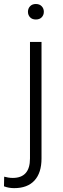

<svg xmlns="http://www.w3.org/2000/svg" viewBox="-71 -741 319 974"><path d="M70.8 -681.2Q70.8 -697.8 81.5 -709.2Q92.3 -720.7 110.8 -720.7Q129.9 -720.7 140.6 -709.2Q151.4 -697.8 151.4 -681.2Q151.4 -664.6 140.6 -653.3Q129.9 -642.1 110.8 -642.1Q92.3 -642.1 81.5 -653.3Q70.8 -664.6 70.8 -681.2ZM81.1 -528.3H139.6V63Q139.6 135.7 104 174.6Q68.4 213.4 1 213.4Q-26.9 213.4 -50.8 204.1L-49.8 155.3Q-41.5 157.7 -29.3 159.7Q-17.1 161.6 -6.3 161.6Q81.1 161.6 81.1 63Z"/></svg>

Font: Vazirmatn UI FD ExtraLight
Style: Regular
Weight: 200
Designer: Saber Rastikerdar
Foundry: Saber Rastikerdar
Version: Version 33.003